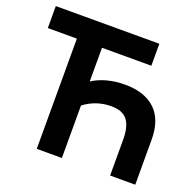

<svg xmlns="http://www.w3.org/2000/svg" viewBox="-125 -840 984 969"><g transform="rotate(20 367.0 -355.0)"><path d="M564 0V-192Q564 -264 537.5 -297.5Q511 -331 451 -331Q370 -331 305 -282V0H170V-592H14V-710H570V-592H305V-411Q376 -457 480 -457Q584 -457 641.5 -403Q699 -349 699 -241V0Z"/></g></svg>

Font: Raleway
Style: Bold
Weight: 700
Designer: Matt McInerney, Pablo Impallari, Rodrigo Fuenzalida
Foundry: Matt McInerney, Pablo Impallari, Rodrigo Fuenzalida
Version: Version 3.000